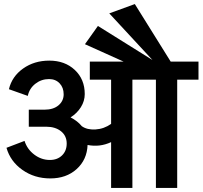

<svg xmlns="http://www.w3.org/2000/svg" viewBox="-20 -926 999 947"><path d="M590 -622 399 -708 463 -798 732 -630 519 -860 645 -906 822 -622H959V-533H854V1H749V-533H633V1H528V-225Q472 -199 412 -211Q409 -138 358 -92Q307 -46 228 -46Q150 -46 90.5 -88Q31 -130 12 -197L101 -231Q114 -190 149 -163.5Q184 -137 226 -137Q263 -137 286 -159.5Q309 -182 309 -218Q309 -256 281 -278.5Q253 -301 208 -301H122V-385H199Q243 -385 268.5 -406.5Q294 -428 294 -461Q294 -494 274 -515Q254 -536 222 -536Q184 -536 154.5 -513Q125 -490 117 -453L24 -486Q39 -549 94 -588Q149 -627 223 -627Q300 -627 349 -581Q398 -535 398 -462Q398 -428 379 -397.5Q360 -367 328 -347Q363 -329 383 -304Q409 -285 451 -287.5Q493 -290 528 -315V-533H423V-622Z"/></svg>

Font: LT Superior Semi-bold
Style: Regular
Weight: 600
Designer: Daniel Lyons
Foundry: LyonsType
Version: Version 1.0